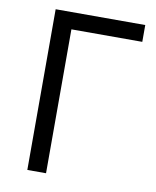

<svg xmlns="http://www.w3.org/2000/svg" viewBox="-81 -777 682 840"><g transform="rotate(10 260.0 -357.0)"><path d="M496.1 -713.9V-639.2H181.2V0H98.1V-713.9Z"/></g></svg>

Font: OpenSans
Style: Regular
Weight: 400
Foundry: Ascender Corporation
Version: Version 1.10